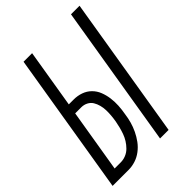

<svg xmlns="http://www.w3.org/2000/svg" viewBox="-214 -835 936 936"><g transform="rotate(-45 254.0 -367.5)"><path d="M328 0 449 -735H508L387 0ZM1 0 122 -735H181L131 -432H164Q191 -432 215 -423.5Q239 -415 256.5 -397.5Q274 -380 283 -357Q292 -334 295.5 -308.5Q299 -283 297.5 -256.5Q296 -230 291 -203Q288 -180 281.5 -156.5Q275 -133 264 -110Q253 -87 238 -66.5Q223 -46 202.5 -30.5Q182 -15 158.5 -7.5Q135 0 111 0ZM68 -53H110Q128 -53 145.5 -60Q163 -67 176.5 -80.5Q190 -94 200 -110Q210 -126 216 -143Q222 -160 226.5 -177.5Q231 -195 234 -212Q237 -230 238.5 -248Q240 -266 239.5 -283.5Q239 -301 234.5 -318Q230 -335 221.5 -349Q213 -363 197.5 -371Q182 -379 164 -379H122Z"/></g></svg>

Font: Iosevka Term Curly Light
Style: Italic
Weight: 300
Italic angle: -9°
Designer: Belleve Invis
Foundry: Belleve Invis
Version: Version 32.3.0